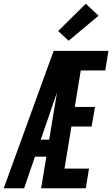

<svg xmlns="http://www.w3.org/2000/svg" viewBox="-53 -1007 600 1027"><path d="M-33 0 234 -735H527L510 -630H379L347 -435H455L437 -330H329L292 -105H423L406 0H167L195 -169H134L76 0ZM165 -260H210L252 -513Q250 -507 248 -501.5Q246 -496 244 -490ZM314 -789 258 -841 406 -987 474 -923Z"/></svg>

Font: Iosevka SS18 Extrabold
Style: Italic
Weight: 800
Italic angle: -9°
Monospace: yes
Designer: Belleve Invis
Foundry: Belleve Invis
Version: Version 25.1.1; ttfautohint (v1.8.4)